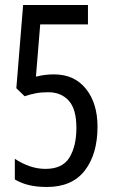

<svg xmlns="http://www.w3.org/2000/svg" viewBox="-20 -734 451 764"><path d="M167 10Q126 10 95 2.5Q64 -5 39 -20V-102Q68 -83 98.5 -72.5Q129 -62 161 -62Q229 -62 256.5 -107.5Q284 -153 284 -225Q284 -300 253.5 -333.5Q223 -367 172 -367Q144 -367 123 -363Q102 -359 78 -351L45 -383L72 -714H330V-637H140L123 -429Q143 -434 160 -436Q177 -438 195 -438Q276 -438 322 -380.5Q368 -323 368 -230Q368 -121 317.5 -55.5Q267 10 167 10Z"/></svg>

Font: Noto Sans Bengali ExtraCondensed
Style: Regular
Weight: 400
Width: 2
Designer: Jelle Bosma - Monotype Design Team
Foundry: Monotype Imaging Inc.
Version: Version 2.003